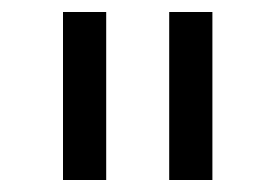

<svg xmlns="http://www.w3.org/2000/svg" viewBox="-20 -760 459 320"><path d="M85 -460V-740H157V-460ZM262 -460V-740H334V-460Z"/></svg>

Font: IBM Plex Sans
Style: Regular
Weight: 400
Designer: Mike Abbink, Paul van der Laan, Pieter van Rosmalen
Foundry: Bold Monday
Version: Version 3.005